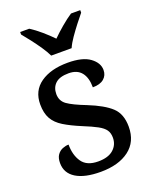

<svg xmlns="http://www.w3.org/2000/svg" viewBox="-144 -847 748 937"><g transform="rotate(-20 229.5 -378.0)"><path d="M215 10Q132 10 87 -18Q42 -46 42 -98Q42 -125 53 -140.5Q64 -156 80.5 -162.5Q97 -169 112 -169Q112 -114 137 -78Q162 -42 221 -42Q273 -42 300 -66Q327 -90 327 -127Q327 -151 316 -167Q305 -183 278.5 -197.5Q252 -212 205 -231Q152 -253 117 -274.5Q82 -296 65.5 -325.5Q49 -355 49 -400Q49 -471 102.5 -508.5Q156 -546 244 -546Q321 -546 359 -518Q397 -490 397 -453Q397 -425 377 -408Q357 -391 319 -391Q319 -441 297 -468.5Q275 -496 231 -496Q184 -496 162 -475.5Q140 -455 140 -421Q140 -385 168 -365Q196 -345 263 -319Q343 -287 380.5 -252Q418 -217 418 -151Q418 -73 363 -31.5Q308 10 215 10ZM181 -606Q170 -629 152 -655.5Q134 -682 114 -708Q94 -734 78 -753V-766H125Q152 -749 181.5 -723.5Q211 -698 233 -675Q256 -698 286 -723.5Q316 -749 342 -766H390V-753Q374 -734 354 -708Q334 -682 315.5 -655.5Q297 -629 287 -606Z"/></g></svg>

Font: Noto Serif Sinhala Medium
Style: Regular
Weight: 500
Designer: Jelle Bosma - Monotype Design Team
Foundry: Monotype Imaging Inc.
Version: Version 2.007; ttfautohint (v1.8.4.7-5d5b)